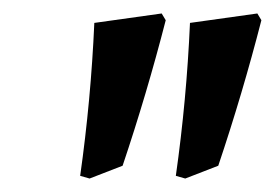

<svg xmlns="http://www.w3.org/2000/svg" viewBox="-20 -544 408 285"><path d="M162 -298 113 -279 99 -283Q115 -396 120 -510L220 -524L226 -514Q198 -405 162 -298ZM304 -298 255 -279 241 -283Q257 -396 262 -510L362 -524L368 -514Q340 -405 304 -298Z"/></svg>

Font: Alegreya SC
Style: Bold Italic
Weight: 700
Italic angle: -7°
Designer: Juan Pablo del Peral
Foundry: Huerta Tipografica
Version: Version 2.007; ttfautohint (v1.6)